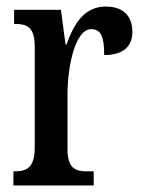

<svg xmlns="http://www.w3.org/2000/svg" viewBox="-20 -566 436 586"><path d="M21 0H266V-43H245C212 -43 186 -51 186 -110V-276C186 -368 211 -477 258 -477C289 -477 298 -453 298 -398C356 -398 384 -424 384 -469C384 -515 358 -546 303 -546C238 -546 206 -495 183 -430H180L166 -536H23V-493H26C61 -493 86 -484 86 -425V-115C86 -52 59 -43 24 -43H21Z"/></svg>

Font: Noto Serif Bengali ExtraCondensed Medium
Style: Regular
Weight: 500
Width: 2
Designer: Juan Bruce, Universal Thirst, Indian Type Foundry and the Monotype Design Team.
Foundry: Monotype Imaging Inc.
Version: Version 2.003